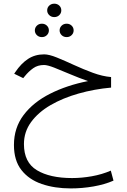

<svg xmlns="http://www.w3.org/2000/svg" viewBox="-20 -692 694 1049"><path d="M237.8 -635.3Q237.8 -650.9 249 -661.4Q260.3 -671.9 276.4 -671.9Q293 -671.9 304 -661.4Q314.9 -650.9 314.9 -635.3Q314.9 -620.1 304 -609.4Q293 -598.6 276.4 -598.6Q260.3 -598.6 249 -609.4Q237.8 -620.1 237.8 -635.3ZM305.7 -525.9Q305.7 -541 316.7 -551.8Q327.6 -562.5 344.2 -562.5Q360.4 -562.5 371.3 -552Q382.3 -541.5 382.3 -525.9Q382.3 -510.7 371.3 -500Q360.4 -489.3 344.2 -489.3Q327.6 -489.3 316.7 -500Q305.7 -510.7 305.7 -525.9ZM170.4 -525.9Q170.4 -541 181.4 -551.8Q192.4 -562.5 209 -562.5Q225.1 -562.5 236.1 -552Q247.1 -541.5 247.1 -525.9Q247.1 -510.7 236.1 -500Q225.1 -489.3 209 -489.3Q192.4 -489.3 181.4 -500Q170.4 -510.7 170.4 -525.9ZM586.9 -271V-213.4Q494.6 -205.1 409.2 -180.9Q323.7 -156.7 256.3 -117.7Q189 -78.6 149.9 -25.1Q110.8 28.3 110.8 95.2Q110.8 195.3 181.6 238Q252.4 280.8 374 280.8Q426.3 280.8 481.7 271Q537.1 261.2 585.4 240.2L600.1 294.9Q552.2 315.9 490.7 326.7Q429.2 337.4 366.7 337.4Q278.3 337.4 208 313.2Q137.7 289.1 96.9 236.8Q56.2 184.6 56.2 100.1Q56.2 6.3 109.1 -63.7Q162.1 -133.8 253.7 -179.9Q345.2 -226.1 460.9 -249Q410.2 -266.6 362.1 -287.1Q314 -307.6 276.6 -322.3Q239.3 -336.9 220.7 -336.9Q186 -336.9 161.4 -319.3Q136.7 -301.8 115.7 -275.9L106.9 -265.1L57.6 -289.1L63.5 -297.9Q95.2 -345.2 133.3 -370.1Q171.4 -395 221.2 -395Q248 -395 290.8 -377.7Q333.5 -360.4 384.3 -336.9Q435.1 -313.5 487.5 -294.2Q540 -274.9 586.9 -271Z"/></svg>

Font: Vazirmatn RD UI ExtraLight
Style: Regular
Weight: 200
Designer: Saber Rastikerdar
Foundry: Saber Rastikerdar
Version: Version 33.003